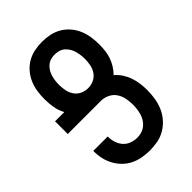

<svg xmlns="http://www.w3.org/2000/svg" viewBox="-221 -838 941 941"><g transform="rotate(-45 250.0 -367.5)"><path d="M249 8Q223 8 197 3.5Q171 -1 148 -12Q125 -23 106 -41.5Q87 -60 74.5 -82.5Q62 -105 56 -130.5Q50 -156 50 -182V-187H150V-184Q150 -164 156.5 -144Q163 -124 176.5 -109Q190 -94 209.5 -87Q229 -80 249 -80Q264 -80 279 -84.5Q294 -89 306 -98.5Q318 -108 326.5 -121Q335 -134 339.5 -149Q344 -164 346 -179Q348 -194 348 -210Q348 -232 343.5 -254.5Q339 -277 326.5 -295.5Q314 -314 293 -324Q272 -334 250 -334H20V-422H84Q70 -448 65 -477Q60 -506 60 -535Q60 -562 64 -588.5Q68 -615 78.5 -639.5Q89 -664 106.5 -684.5Q124 -705 147 -718.5Q170 -732 196.5 -737.5Q223 -743 250 -743Q277 -743 303.5 -737.5Q330 -732 353 -718.5Q376 -705 393.5 -684.5Q411 -664 421.5 -639.5Q432 -615 436 -588.5Q440 -562 440 -535Q440 -514 437.5 -492.5Q435 -471 428 -451Q421 -431 409.5 -412.5Q398 -394 383 -379Q401 -364 414 -344Q427 -324 434.5 -302Q442 -280 445 -256.5Q448 -233 448 -210Q448 -182 443.5 -154Q439 -126 428 -100.5Q417 -75 398.5 -53.5Q380 -32 356 -17.5Q332 -3 304.5 2.5Q277 8 249 8ZM250 -422Q271 -422 290 -431Q309 -440 320.5 -457Q332 -474 336 -494.5Q340 -515 340 -535Q340 -550 338 -564Q336 -578 332 -591.5Q328 -605 320.5 -617Q313 -629 302.5 -638Q292 -647 278 -651Q264 -655 250 -655Q236 -655 222 -651Q208 -647 197.5 -638Q187 -629 179.5 -617Q172 -605 168 -591.5Q164 -578 162 -564Q160 -550 160 -535Q160 -515 164 -494.5Q168 -474 179.5 -457Q191 -440 210 -431Q229 -422 250 -422Z"/></g></svg>

Font: Iosevka Semibold
Style: Regular
Weight: 600
Monospace: yes
Designer: Belleve Invis
Foundry: Belleve Invis
Version: Version 33.2.3; ttfautohint (v1.8.4)